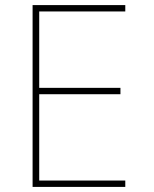

<svg xmlns="http://www.w3.org/2000/svg" viewBox="-20 -734 603 754"><path d="M108 0H472V-25H134V-364H453V-389H134V-689H472V-714H108Z"/></svg>

Font: Noto Sans Mono SemiCondensed Thin
Style: Regular
Weight: 100
Width: 4
Designer: Monotype Design Team
Foundry: Monotype Imaging Inc.
Version: Version 2.014